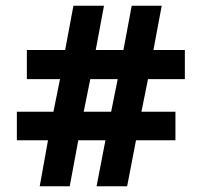

<svg xmlns="http://www.w3.org/2000/svg" viewBox="-20 -652 706 672"><path d="M148 -161H39V-261H167L190 -375H74V-477H208L237 -632H344L315 -477H412L441 -632H546L517 -477H627V-375H498L475 -261H594V-161H456L425 0H318L349 -161H254L224 0H119ZM369 -261 392 -375H296L273 -261Z"/></svg>

Font: Noto Sans Devanagari UI
Style: Bold
Weight: 700
Designer: Jelle Bosma - Monotype Design Team
Foundry: Monotype Imaging Inc.
Version: Version 2.004; ttfautohint (v1.8.4.7-5d5b)